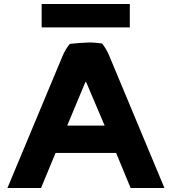

<svg xmlns="http://www.w3.org/2000/svg" viewBox="-20 -924 852 954"><path d="M625 -904H187V-788H625ZM797 10 519 -656C510 -675 500 -692 487 -708C467 -710 447 -713 424 -713C388 -712 357 -709 327 -706C309 -685 297 -661 288 -639L17 10H184L256 -164H557L629 10ZM314 -300 405 -518 409 -514 500 -300Z"/></svg>

Font: Bluebird
Style: SfBdExt
Weight: 700
Designer: Jasper
Foundry: Cannot Into Space Fonts
Version: Version 0.98